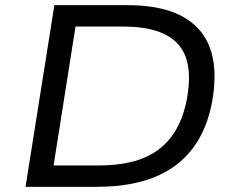

<svg xmlns="http://www.w3.org/2000/svg" viewBox="-20 -725 912 745"><path d="M79 0 191 -705H474Q672 -705 755 -607.5Q838 -510 801 -319Q783 -234 744.5 -173.5Q706 -113 649 -74.5Q592 -36 518 -18Q444 0 355 0ZM188 -83H364Q433 -83 489 -96.5Q545 -110 588 -139.5Q631 -169 660.5 -217.5Q690 -266 704 -335Q733 -484 671.5 -553Q610 -622 458 -622H273Z"/></svg>

Font: Nunito Sans 7pt SemiExpanded
Style: Italic
Weight: 400
Width: 6
Italic angle: -9°
Designer: Vernon Adams
Foundry: Vernon Adams
Version: Version 3.101;gftools[0.9.27]